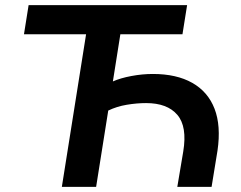

<svg xmlns="http://www.w3.org/2000/svg" viewBox="-20 -725 937 745"><path d="M220 0 314 -592H73L91 -705H706L688 -592H447L418 -409Q447 -422 489.5 -430Q532 -438 573 -438Q665 -438 726 -403.5Q787 -369 812.5 -303Q838 -237 824 -141L801 0H668L691 -137Q707 -234 668 -279.5Q629 -325 547 -325Q511 -325 472 -318.5Q433 -312 400 -296L353 0Z"/></svg>

Font: Nunito Sans 9pt
Style: Bold Italic
Weight: 700
Italic angle: -9°
Version: Version 3.101;gftools[0.9.27]